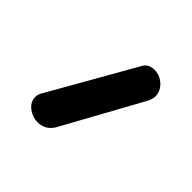

<svg xmlns="http://www.w3.org/2000/svg" viewBox="-43 -761 229 229"><g transform="rotate(-45 71.5 -646.5)"><path d="M11 -654Q0 -661 0 -674Q0 -682 5.5 -689.5Q11 -697 20 -697Q23 -697 27 -695L134 -634Q143 -630 143 -619Q143 -610 136.5 -603Q130 -596 121 -596Q117 -596 111 -599Z"/></g></svg>

Font: AkaAcidDosis
Style: Light
Weight: 300
Designer: Edgar Tolentino, Pablo Impallari, Igino Marini, Aka-Acid
Foundry: Edgar Tolentino, Pablo Impallari, Igino Marini, Aka-Acid
Version: Version 1.007